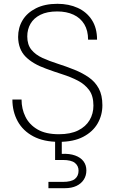

<svg xmlns="http://www.w3.org/2000/svg" viewBox="-20 -732 603 1007"><path d="M289 12Q209 12 154.5 -17Q100 -46 72.5 -96.5Q45 -147 45 -210H93Q93 -161 113.5 -119.5Q134 -78 177 -53Q220 -28 289 -28Q350 -28 390 -48Q430 -68 450 -102Q470 -136 470 -178Q470 -229 447.5 -259.5Q425 -290 388.5 -309Q352 -328 308 -342Q264 -356 221 -372Q151 -397 113.5 -435.5Q76 -474 75 -538Q75 -587 98.5 -626Q122 -665 168.5 -688.5Q215 -712 281 -712Q341 -712 388 -690.5Q435 -669 462 -627Q489 -585 489 -524H442Q442 -572 422 -605Q402 -638 365.5 -655Q329 -672 280 -672Q227 -672 192 -654.5Q157 -637 140 -607.5Q123 -578 123 -541Q123 -498 144.5 -471.5Q166 -445 202 -428.5Q238 -412 282 -398Q326 -384 371 -366Q413 -349 446 -326Q479 -303 498 -268Q517 -233 517 -180Q517 -128 492 -84.5Q467 -41 416.5 -14.5Q366 12 289 12ZM234 255V222H309Q354 222 373 206.5Q392 191 392 163Q392 138 373 122.5Q354 107 309 107H269V-7H304V75Q345 73 374 83.5Q403 94 418 114Q433 134 433 162Q433 189 419.5 210Q406 231 381 243Q356 255 320 255Z"/></svg>

Font: DM Sans 11pt ExtraLight
Style: Regular
Weight: 250
Version: Version 4.004;gftools[0.9.30]